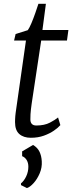

<svg xmlns="http://www.w3.org/2000/svg" viewBox="-20 -709 380 1002"><path d="M145.5 -169.5Q143 -152 141.5 -138.8Q140 -125.5 139.2 -113Q138.5 -100.5 138.5 -85.5Q138.5 -70.5 146.2 -62.2Q154 -54 169.5 -54Q212 -54 240.5 -69Q269 -84 283 -96L295 -56Q284 -43 261.8 -27.5Q239.5 -12 209 -1Q178.5 10 141 10Q103 10 80.8 -9.5Q58.5 -29 58.5 -71.5Q58.5 -78.5 58.8 -86.2Q59 -94 59.8 -103Q60.5 -112 61.8 -121.2Q63 -130.5 64.5 -140L115.5 -497.5H53.5L61.5 -531.5L125 -551.5Q133.5 -563 144 -588Q154.5 -613 164.2 -640.8Q174 -668.5 180.5 -689H219.5L201.5 -552.5H337L329.5 -497.5H195ZM120.5 272.5 89.5 257V248Q106 234.5 117 210.8Q128 187 128 161Q128 140.5 119 126Q110 111.5 95.5 106V81L152.5 47.5Q175.5 61 186 82.5Q196.5 104 198 133Q200 165.5 187.2 195.5Q174.5 225.5 155.5 246.5Q136.5 267.5 120.5 272.5Z"/></svg>

Font: Merriweather 24pt Light
Style: Italic
Weight: 300
Italic angle: -7.8°
Version: Version 2.101